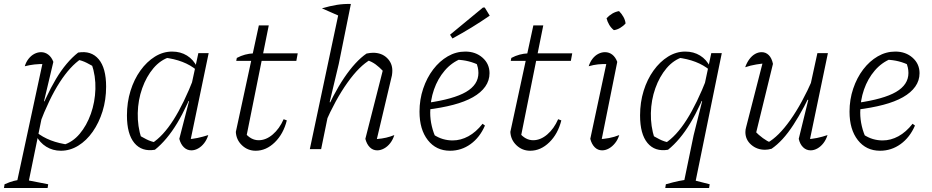

<svg xmlns="http://www.w3.org/2000/svg" viewBox="-56 -752 4701 968"><path d="M251 8Q210 8 177 -12.5Q144 -33 126 -69L127 -86Q190 -35 293 -22L262 -21Q310 -35 345.5 -77Q381 -119 402 -178Q423 -237 425 -303Q427 -369 406 -430L429 -408Q405 -423 381.5 -435Q358 -447 331 -452L354 -456Q298 -419 245 -337Q192 -255 142 -123L125 -136Q175 -268 226 -353.5Q277 -439 338 -487Q404 -498 441.5 -453.5Q479 -409 479 -315Q479 -249 461 -191Q443 -133 411.5 -88Q380 -43 338.5 -17.5Q297 8 251 8ZM-36 196 -33 177Q-6 165 14 160Q34 155 59 152L187 177L184 196ZM23 196 164 -459 174 -429Q143 -430 117.5 -427Q92 -424 69 -418Q75 -439 88 -455.5Q101 -472 117.5 -480.5Q134 -489 151 -489Q171 -489 187.5 -476.5Q204 -464 213 -440L166 -242L171 -239L82 196Z M725 3Q659 14 621.5 -31Q584 -76 584 -170Q584 -236 602 -294Q620 -352 652 -396.5Q684 -441 725 -466.5Q766 -492 812 -492Q854 -492 886.5 -472Q919 -452 937 -415L936 -398Q874 -450 770 -462L801 -465Q753 -450 717.5 -408Q682 -366 661 -307Q640 -248 638.5 -182Q637 -116 657 -54L634 -77Q658 -62 681.5 -50Q705 -38 732 -33L709 -29Q766 -65 818.5 -147.5Q871 -230 922 -361L938 -349Q889 -217 837.5 -131.5Q786 -46 725 3ZM900 -23 888 -50Q914 -51 940 -56.5Q966 -62 994 -71Q987 -48 973.5 -30.5Q960 -13 943 -3.5Q926 6 909 6Q887 6 871 -9.5Q855 -25 848 -52L897 -242L892 -244L944 -484H996Z M1233 8Q1193 8 1164 -19.5Q1135 -47 1133 -87L1249 -624H1299L1184 -52L1178 -83Q1209 -45 1248 -45Q1285 -45 1319 -74Q1353 -103 1374 -151L1390 -145Q1373 -77 1329.5 -34.5Q1286 8 1233 8ZM1135 -445 1138 -460Q1159 -471 1179.5 -476.5Q1200 -482 1222 -483H1445L1438 -445Z M1582 -128 1571 -154Q1597 -215 1624 -266.5Q1651 -318 1679 -359.5Q1707 -401 1735.5 -432Q1764 -463 1792 -482Q1802 -484 1810 -485Q1818 -486 1825 -486Q1868 -486 1895 -460Q1922 -434 1922 -396Q1922 -390 1921.5 -384.5Q1921 -379 1920 -372L1844 -51Q1870 -53 1891 -58Q1912 -63 1932 -71Q1925 -48 1911.5 -30.5Q1898 -13 1880.5 -3.5Q1863 6 1846 6Q1824 6 1808.5 -9.5Q1793 -25 1786 -52L1878 -413V-391Q1855 -415 1837.5 -427.5Q1820 -440 1795 -450L1813 -452Q1756 -420 1695.5 -335Q1635 -250 1582 -128ZM1506 0 1658 -717 1713 -732 1652 -430 1606 -237 1611 -235 1563 0ZM1658 -670 1567 -710Q1608 -722 1642.5 -727.5Q1677 -733 1713 -732Z M2213 8Q2143 8 2101 -45.5Q2059 -99 2059 -189Q2059 -250 2077.5 -305Q2096 -360 2128 -402Q2160 -444 2201.5 -468Q2243 -492 2290 -492Q2342 -492 2377 -461Q2412 -430 2412 -383Q2412 -346 2390.5 -315.5Q2369 -285 2328.5 -262Q2288 -239 2229 -223.5Q2170 -208 2096 -199V-233Q2231 -252 2293.5 -288.5Q2356 -325 2356 -384Q2356 -413 2343 -440L2364 -421Q2337 -435 2307.5 -442.5Q2278 -450 2246 -451L2269 -456Q2221 -437 2186 -396Q2151 -355 2132 -300.5Q2113 -246 2113 -184Q2113 -150 2121 -116Q2129 -82 2144 -51L2129 -74Q2153 -58 2177 -51Q2201 -44 2226 -44Q2267 -44 2305.5 -65Q2344 -86 2377 -128L2389 -119Q2363 -59 2316.5 -25.5Q2270 8 2213 8ZM2225 -558 2213 -577 2379 -714H2388L2413 -673Q2368 -642 2321.5 -613.5Q2275 -585 2225 -558Z M2617 8Q2577 8 2548 -19.5Q2519 -47 2517 -87L2633 -624H2683L2568 -52L2562 -83Q2593 -45 2632 -45Q2669 -45 2703 -74Q2737 -103 2758 -151L2774 -145Q2757 -77 2713.5 -34.5Q2670 8 2617 8ZM2519 -445 2522 -460Q2543 -471 2563.5 -476.5Q2584 -482 2606 -483H2829L2822 -445Z M2972 -22 2959 -50Q2988 -51 3014.5 -56Q3041 -61 3066 -71Q3059 -48 3045 -30.5Q3031 -13 3014 -3.5Q2997 6 2980 6Q2958 6 2942.5 -9.5Q2927 -25 2920 -52L3007 -459L3018 -429Q2983 -430 2959.5 -427.5Q2936 -425 2912 -418Q2919 -440 2931.5 -456Q2944 -472 2960.5 -480.5Q2977 -489 2994 -489Q3015 -489 3031 -476.5Q3047 -464 3056 -440ZM3065 -696Q3078 -683 3087 -667Q3096 -651 3098 -634Q3087 -621 3071 -611.5Q3055 -602 3039 -600Q3025 -611 3015.5 -627Q3006 -643 3002 -660Q3015 -674 3031 -683.5Q3047 -693 3065 -696Z M3312 3Q3246 14 3208.5 -31Q3171 -76 3171 -170Q3171 -236 3189 -294Q3207 -352 3239 -396.5Q3271 -441 3312 -466.5Q3353 -492 3399 -492Q3441 -492 3473.5 -472Q3506 -452 3524 -415L3523 -398Q3461 -450 3357 -462L3388 -465Q3340 -450 3304.5 -408Q3269 -366 3248 -307Q3227 -248 3225.5 -182Q3224 -116 3244 -54L3221 -77Q3245 -62 3268.5 -50Q3292 -38 3319 -33L3296 -29Q3353 -65 3405.5 -147.5Q3458 -230 3509 -361L3525 -349Q3476 -217 3424.5 -131.5Q3373 -46 3312 3ZM3298 196 3301 177Q3340 166 3366.5 160.5Q3393 155 3424 152L3522 177L3519 196ZM3386 196 3441 -70 3484 -242 3479 -244 3530 -484H3583L3444 196Z M3841 -430 3753 -70 3749 -92Q3769 -71 3790.5 -55.5Q3812 -40 3831 -32H3813Q3869 -63 3928.5 -147Q3988 -231 4042 -355L4054 -330Q4026 -267 3998.5 -215.5Q3971 -164 3944 -122.5Q3917 -81 3889.5 -51Q3862 -21 3834 -2Q3816 3 3801 3Q3760 3 3731 -22.5Q3702 -48 3702 -86Q3702 -99 3706 -112L3795 -459L3818 -434Q3787 -432 3757 -427Q3727 -422 3701 -413Q3709 -436 3722 -453.5Q3735 -471 3751 -480Q3767 -489 3784 -489Q3805 -489 3820 -474Q3835 -459 3841 -430ZM3971 -52 4019 -248 4014 -250 4065 -484H4118L4022 -23L4009 -50Q4037 -51 4063.5 -56.5Q4090 -62 4116 -71Q4109 -48 4095.5 -30.5Q4082 -13 4065 -3.5Q4048 6 4031 6Q4009 6 3993 -9.5Q3977 -25 3971 -52Z M4381 8Q4311 8 4269 -45.5Q4227 -99 4227 -189Q4227 -250 4245.5 -305Q4264 -360 4296 -402Q4328 -444 4369.5 -468Q4411 -492 4458 -492Q4510 -492 4545 -461Q4580 -430 4580 -383Q4580 -346 4558.5 -315.5Q4537 -285 4496.5 -262Q4456 -239 4397 -223.5Q4338 -208 4264 -199V-233Q4399 -252 4461.5 -288.5Q4524 -325 4524 -384Q4524 -413 4511 -440L4532 -421Q4505 -435 4475.5 -442.5Q4446 -450 4414 -451L4437 -456Q4389 -437 4354 -396Q4319 -355 4300 -300.5Q4281 -246 4281 -184Q4281 -150 4289 -116Q4297 -82 4312 -51L4297 -74Q4321 -58 4345 -51Q4369 -44 4394 -44Q4435 -44 4473.5 -65Q4512 -86 4545 -128L4557 -119Q4531 -59 4484.5 -25.5Q4438 8 4381 8Z"/></svg>

Font: Piazzolla Thin ExtraLight
Style: Italic
Weight: 250
Italic angle: -11.3°
Version: Version 2.005